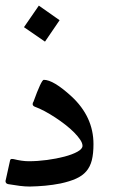

<svg xmlns="http://www.w3.org/2000/svg" viewBox="-20 -748 443 700"><path d="M197.3 -674.3 144 -596.2 67.4 -648.9 121.6 -727.5ZM320.8 -222.7Q320.8 -187.5 314.7 -163.6Q308.6 -139.6 294.4 -123.3Q280.3 -106.9 257.3 -96.7Q234.4 -86.4 200.7 -79.1Q173.3 -73.7 144.8 -71Q116.2 -68.4 88.4 -67.9Q71.8 -67.9 52.2 -70.3Q32.7 -72.8 9.8 -76.7Q0 -78.6 0 -88.4Q0 -88.9 0.2 -89.1Q0.5 -89.4 0.5 -89.8L16.6 -162.6Q17.6 -168.5 23.4 -168.5Q29.3 -168.5 29.8 -168H29.3Q60.5 -160.2 85 -160.2Q117.2 -160.2 151.6 -164.8Q186 -169.4 214.8 -177Q243.7 -184.6 262.2 -194.8Q280.8 -205.1 280.8 -216.3Q280.8 -226.1 272.5 -238.5Q264.2 -251 250.5 -264.9Q236.8 -278.8 219 -292.7Q201.2 -306.6 181.9 -319.3Q162.6 -332 143.1 -342.5Q123.5 -353 106.9 -358.9Q99.1 -362.3 99.1 -368.2Q99.1 -373.5 101.6 -376.5V-376Q130.9 -457 139.6 -457Q174.8 -457 240.7 -396.5Q320.8 -322.3 320.8 -222.7Z"/></svg>

Font: XB Zar
Style: Regular
Weight: 400
Designer: Behnam
Foundry: Irmug
Version: Version 8.005 2009